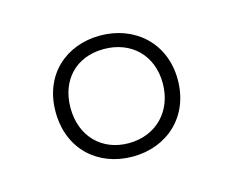

<svg xmlns="http://www.w3.org/2000/svg" viewBox="-52 -792 483 398"><g transform="rotate(-15 190.0 -593.0)"><path d="M190 -463C264 -463 321 -514 321 -593C321 -673 262 -723 189 -723C116 -723 59 -674 59 -594C59 -513 116 -463 190 -463ZM189 -492C132 -492 91 -532 91 -594C91 -652 128 -694 189 -694C248 -694 289 -654 289 -594C289 -534 248 -492 189 -492Z"/></g></svg>

Font: Noto Sans Arabic UI Cn XLt
Style: Regular
Weight: 200
Width: 3
Designer: Monotype Design Team, Nadine Chahine and Nizar Qandah
Foundry: Monotype Imaging Inc.
Version: Version 2.010